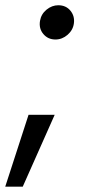

<svg xmlns="http://www.w3.org/2000/svg" viewBox="-34 -537 346 728"><path d="M-14.2 170.9 74.2 -101.6H173.3L52.2 170.9ZM176.3 -387.2Q147.9 -387.2 130.4 -408Q112.8 -428.7 117.7 -458Q122.1 -483.9 142.6 -500.5Q163.1 -517.1 187 -517.1Q216.3 -517.1 233.2 -496.3Q250 -475.6 246.1 -447.8Q242.7 -422.9 222.2 -405Q201.7 -387.2 176.3 -387.2Z"/></svg>

Font: Inter 16pt
Style: Italic
Weight: 400
Italic angle: -9.3988°
Version: Version 4.001;git-66647c0bb